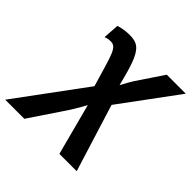

<svg xmlns="http://www.w3.org/2000/svg" viewBox="-280 -701 1071 1071"><g transform="rotate(45 256.0 -165.5)"><path d="M148.9 -539.1Q192.4 -539.1 215.1 -522Q237.8 -504.9 255.9 -464.6Q273.9 -424.3 293.9 -346.7L305.7 -300.8Q337.4 -359.9 347.7 -374.5L450.7 -528.3H600.6L352.1 -191.4L476.1 207.5H339.4L259.3 -96.7L241.2 -64.5L209.5 -11.2L63 207.5H-87.9L210.9 -197.8L175.8 -316.4Q160.6 -368.2 149.9 -393.6Q139.2 -418.9 127.7 -429Q116.2 -439 98.1 -439Q78.1 -439 57.1 -431.2L63.5 -525.9Q103 -539.1 148.9 -539.1Z"/></g></svg>

Font: Liberation Sans
Style: Bold Italic
Weight: 700
Italic angle: -12°
Designer: Steve Matteson
Foundry: Ascender Corporation
Version: Version 2.1.5